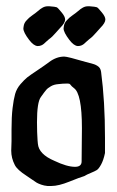

<svg xmlns="http://www.w3.org/2000/svg" viewBox="-20 -621 380 626"><path d="M307.4 -530.3Q302.2 -525.1 291.6 -512.7Q281 -500.2 271.5 -493.7Q267.8 -490.7 262.7 -486Q257.6 -481.2 254.3 -478.3Q251 -475.3 245.8 -473.1Q240.7 -470.9 234.9 -470.9H233.4Q220.9 -471.7 206.3 -490.7Q187.3 -515.6 187.3 -528.1Q187.3 -529.5 187.6 -531Q188 -532.5 188 -533.9Q188.7 -540.5 191.3 -545.7Q193.8 -550.8 198.6 -555.5Q203.4 -560.3 205.9 -562.9Q208.5 -565.4 216.2 -570.9Q223.9 -576.4 226.8 -578.6Q229 -580.1 234.5 -584.8Q240 -589.6 242.6 -591.4Q245.1 -593.3 249.5 -595.8Q253.9 -598.4 258.3 -599.5Q262.7 -600.6 267.8 -600.6H271.5Q292 -599.1 296 -597.3Q300 -595.5 311.8 -580.8Q323.5 -566.9 323.5 -557.4Q323.5 -546.4 307.4 -530.3ZM176.3 -530.3Q171.1 -525.1 160.5 -512.7Q149.9 -500.2 140.4 -493.7Q136.7 -490.7 131.6 -486Q126.5 -481.2 123.2 -478.3Q119.9 -475.3 114.7 -473.1Q109.6 -470.9 103.8 -470.9H102.3Q89.8 -471.7 75.2 -490.7Q56.2 -515.6 56.2 -528.1Q56.2 -529.5 56.5 -531Q56.9 -532.5 56.9 -533.9Q57.6 -540.5 60.2 -545.7Q62.7 -550.8 67.5 -555.5Q72.3 -560.3 74.8 -562.9Q77.4 -565.4 85.1 -570.9Q92.8 -576.4 95.7 -578.6Q97.9 -580.1 103.4 -584.8Q108.9 -589.6 111.5 -591.4Q114 -593.3 118.4 -595.8Q122.8 -598.4 127.2 -599.5Q131.6 -600.6 136.7 -600.6H140.4Q160.9 -599.1 164.9 -597.3Q168.9 -595.5 180.7 -580.8Q192.4 -566.9 192.4 -557.4Q192.4 -546.4 176.3 -530.3ZM169.9 -346.7Q156.2 -345.7 146 -339.8Q135.7 -334 130.4 -327.6Q125 -321.3 113.3 -304.7Q100.6 -288.1 100.6 -222.7Q100.6 -207 101.1 -190.4Q101.6 -173.8 102.5 -163.1L103.5 -152.3Q106.4 -118.2 157.2 -96.7Q198.2 -77.1 224.6 -77.1Q246.1 -77.1 246.1 -94.7Q246.1 -113.3 246.6 -149.9Q247.1 -186.5 247.1 -203.1Q247.1 -316.4 220.7 -334Q216.8 -336.9 214.4 -339.4Q211.9 -341.8 210.9 -343.3Q210 -344.7 208.5 -346.2Q207 -347.7 205.1 -348.1Q203.1 -348.6 199.2 -348.6Q184.6 -348.6 169.9 -346.7ZM140.6 -418.9Q164.1 -436.5 189.5 -436.5Q200.2 -436.5 259.8 -418.9Q262.7 -418 272.5 -415.5Q282.2 -413.1 286.6 -411.6Q291 -410.2 296.9 -406.7Q302.7 -403.3 305.7 -398.4Q308.6 -393.6 309.6 -386.7Q322.3 -291 322.3 -171.9V-149.4V-122.1Q317.4 -98.6 309.6 -84.5Q301.8 -70.3 295.4 -66.4Q289.1 -62.5 275.9 -57.1Q262.7 -51.8 254.9 -46.9Q241.2 -43 206.1 -28.8Q170.9 -14.6 147.5 -14.6H134.8Q124 -15.6 114.3 -19Q104.5 -22.5 99.6 -25.4Q94.7 -28.3 83 -36.6Q71.3 -44.9 66.4 -47.9Q36.1 -67.4 28.3 -83Q16.6 -105.5 16.6 -129.9Q16.6 -134.8 17.1 -145Q17.6 -155.3 17.6 -161.1V-167V-199.2Q17.6 -240.2 21 -268.6Q24.4 -296.9 29.3 -314.5Q34.2 -332 46.9 -346.7Q59.6 -361.3 68.8 -368.7Q78.1 -376 101.6 -391.6Q125 -407.2 140.6 -418.9Z"/></svg>

Font: Isabella
Style: Medium
Weight: 500
Designer: John Stracke
Version: Version 001.202